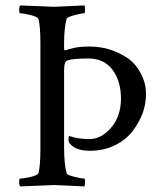

<svg xmlns="http://www.w3.org/2000/svg" viewBox="-20 -666 583 689"><path d="M283.2 -646.5Q285.2 -640.6 285.2 -629.4Q285.2 -618.2 281.2 -618.2Q271.5 -618.2 246.1 -611.3Q220.7 -604.5 218.8 -597.7Q210 -564.5 210 -511.7V-492.2Q210 -485.4 212.4 -485.4Q214.8 -485.4 238.3 -492.2Q261.7 -499 299.8 -499Q337.9 -499 370.6 -489.3Q403.3 -479.5 434.1 -460Q464.8 -440.4 484.4 -404.3Q503.9 -368.2 503.9 -330.1Q503.9 -292 491.7 -259.3Q479.5 -226.6 456.1 -195.8Q432.6 -165 393.1 -145Q353.5 -125 301.8 -125Q250 -125 229.5 -152.3Q223.6 -159.2 226.6 -174.8Q227.5 -178.7 229.5 -177.7Q258.8 -167 301.3 -167Q343.8 -167 378.9 -208Q414.1 -249 414.1 -312Q414.1 -375 383.8 -415.5Q353.5 -456.1 297.4 -456.1Q241.2 -456.1 221.7 -449.2Q210 -445.3 210 -413.1V-135.7Q210 -79.1 218.8 -44.9Q220.7 -38.1 246.1 -31.7Q271.5 -25.4 281.2 -25.4Q285.2 -25.4 285.2 -14.2Q285.2 -2.9 283.2 2.9Q185.5 -2 175.3 -2Q165 -2 52.7 2.9Q48.8 -1 48.8 -13.2Q48.8 -25.4 52.7 -25.4Q65.4 -25.4 90.3 -31.2Q115.2 -37.1 118.2 -44.9Q125 -71.3 125 -131.8V-510.7Q125 -571.3 118.2 -597.7Q115.2 -605.5 90.3 -611.8Q65.4 -618.2 52.7 -618.2Q48.8 -618.2 48.8 -630.4Q48.8 -642.6 52.7 -646.5Q165 -641.6 175.3 -641.6Q185.5 -641.6 283.2 -646.5Z"/></svg>

Font: CrimsonText-Roman
Style: Roman
Weight: 400
Version: Version 0.13